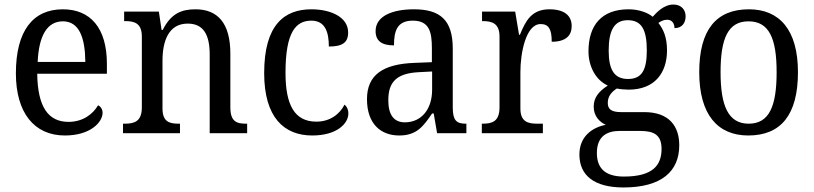

<svg xmlns="http://www.w3.org/2000/svg" viewBox="-20 -587 3587 846"><path d="M266 10C379 10 432 -49 432 -90C432 -107 422 -119 412 -123C390 -85 346 -50 282 -50C193 -50 146 -115 144 -262H451V-306C451 -464 378 -546 257 -546C125 -546 50 -451 50 -264C50 -91 130 10 266 10ZM356 -314H146C151 -430 188 -493 257 -493C329 -493 355 -421 356 -314Z M522 0H773V-42H768C728 -42 696 -49 696 -109V-320C696 -406 723 -483 807 -483C878 -483 904 -432 904 -346V0H1069V-42H1064C1023 -42 995 -51 995 -114V-350C995 -487 938 -546 841 -546C779 -546 733 -527 697 -455H692L680 -536H527V-494H532C572 -494 605 -485 605 -426V-114C605 -51 571 -42 530 -42H522Z M1356 10C1465 10 1515 -43 1515 -87C1515 -105 1508 -118 1498 -126C1477 -84 1434 -51 1374 -51C1278 -51 1238 -124 1238 -266C1238 -445 1283 -496 1352 -496C1413 -496 1429 -445 1429 -382C1487 -382 1514 -398 1514 -444C1514 -512 1437 -546 1352 -546C1234 -546 1144 -479 1144 -265C1144 -69 1232 10 1356 10Z M1739 10C1816 10 1845 -30 1884 -87H1891L1906 0H2035V-42H2032C1990 -42 1975 -58 1975 -114V-373C1975 -500 1918 -546 1804 -546C1708 -546 1635 -516 1635 -450C1635 -406 1663 -387 1716 -387C1716 -451 1730 -496 1799 -496C1872 -496 1883 -446 1883 -373V-313L1807 -310C1666 -305 1597 -256 1597 -150C1597 -41 1658 10 1739 10ZM1764 -48C1714 -48 1691 -83 1691 -145C1691 -223 1724 -264 1826 -269L1884 -272V-191C1884 -106 1837 -48 1764 -48Z M2103 0H2372V-42H2347C2307 -42 2273 -50 2273 -109V-270C2273 -353 2297 -481 2362 -481C2398 -481 2411 -458 2411 -403C2474 -403 2499 -431 2499 -472C2499 -518 2467 -546 2401 -546C2322 -546 2296 -495 2271 -434H2267L2250 -536H2104V-494H2107C2147 -494 2181 -485 2181 -426V-114C2181 -51 2148 -42 2106 -42H2103Z M2727 239C2895 239 2973 168 2973 53C2973 -29 2930 -93 2819 -93H2717C2672 -93 2658 -107 2658 -134C2658 -164 2677 -184 2698 -197C2711 -194 2735 -192 2750 -192C2864 -192 2919 -265 2919 -365C2919 -423 2903 -458 2881 -486C2893 -494 2904 -500 2920 -500C2943 -500 2952 -481 2952 -463C2986 -463 3001 -487 3001 -515C3001 -543 2983 -567 2947 -567C2905 -567 2873 -532 2856 -513C2835 -531 2795 -546 2750 -546C2631 -546 2573 -476 2573 -361C2573 -294 2605 -234 2658 -210C2618 -184 2596 -157 2596 -117C2596 -74 2623 -49 2649 -37C2588 -25 2533 15 2533 94C2533 185 2597 239 2727 239ZM2747 -239C2687 -239 2662 -279 2662 -364C2662 -454 2687 -498 2746 -498C2807 -498 2830 -456 2830 -365C2830 -278 2808 -239 2747 -239ZM2729 191C2639 191 2610 147 2610 87C2610 9 2660 -10 2710 -10H2802C2862 -10 2895 8 2895 69C2895 139 2859 191 2729 191Z M3277 10C3421 10 3496 -81 3496 -269C3496 -456 3414 -546 3280 -546C3136 -546 3061 -456 3061 -269C3061 -81 3143 10 3277 10ZM3279 -42C3189 -42 3155 -120 3155 -269C3155 -418 3188 -493 3278 -493C3369 -493 3402 -418 3402 -269C3402 -120 3370 -42 3279 -42Z"/></svg>

Font: Noto Serif Ethiopic SmCn
Style: Regular
Weight: 400
Width: 4
Designer: Monotype Design Team
Foundry: Monotype Imaging Inc.
Version: Version 2.102